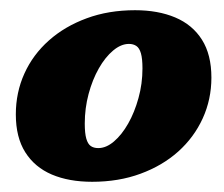

<svg xmlns="http://www.w3.org/2000/svg" viewBox="-20 -825 439 376"><path d="M11 -601Q11 -556 29.5 -526.8Q48 -497.5 81.5 -483.2Q115 -469 160.5 -469Q212.5 -469 255.2 -484.8Q298 -500.5 329 -528.2Q360 -556 377 -593.2Q394 -630.5 394 -673Q394 -718 375.5 -747.2Q357 -776.5 323.2 -790.8Q289.5 -805 244.5 -805Q192.5 -805 149.8 -789.2Q107 -773.5 75.8 -745.8Q44.5 -718 27.8 -681Q11 -644 11 -601ZM146 -583Q146 -613 153.5 -641Q161 -669 173.5 -691Q186 -713 201.5 -726Q217 -739 232.5 -739Q241 -739 247 -735Q253 -731 256 -720.5Q259 -710 259 -691Q259 -661 251.2 -633Q243.5 -605 231 -583Q218.5 -561 203.2 -548Q188 -535 172.5 -535Q163.5 -535 157.8 -539Q152 -543 149 -553.5Q146 -564 146 -583Z"/></svg>

Font: Besley Black
Style: Italic
Weight: 900
Italic angle: -13°
Designer: Owen Earl
Foundry: indestructible type*
Version: Version 2.001